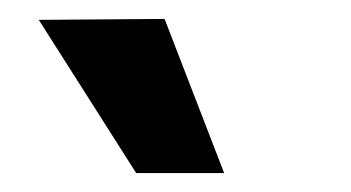

<svg xmlns="http://www.w3.org/2000/svg" viewBox="-20 -721 371 203"><path d="M21 -700 154 -701 217 -538H124Z"/></svg>

Font: Gemini
Style: Regular
Weight: 700
Designer: Pushpananda Ekanayake, Sol Matas, Kosala Senevirathne
Foundry: Mooniak
Version: Version 1.000;PS 1.0;hotconv 1.0.86;makeotf.lib2.5.63406